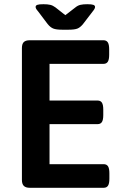

<svg xmlns="http://www.w3.org/2000/svg" viewBox="-20 -891 586 911"><path d="M84 -37V-663Q84 -683 93 -691.5Q102 -700 121 -700H471Q485 -700 491.5 -690Q498 -680 498 -657V-631Q498 -608 491.5 -598Q485 -588 471 -588H215V-414H443Q457 -414 463.5 -404Q470 -394 470 -371V-345Q470 -322 463.5 -312Q457 -302 443 -302H215V-112H472Q486 -112 492.5 -102Q499 -92 499 -69V-43Q499 -20 492.5 -10Q486 0 472 0H121Q102 0 93 -9Q84 -18 84 -37ZM206 -777 160 -838Q149 -850 149 -858Q149 -865 157 -868Q165 -871 186 -871Q206 -871 218.5 -868Q231 -865 243 -856L290 -819L338 -856Q349 -865 361.5 -868Q374 -871 394 -871Q415 -871 423 -868Q431 -865 431 -858Q431 -850 420 -837L374 -777Q361 -761 347.5 -755.5Q334 -750 304 -750H276Q247 -750 233 -755.5Q219 -761 206 -777Z"/></svg>

Font: Asap-SemiBold
Style: Regular
Weight: 600
Designer: Pablo Cosgaya
Foundry: Omnibus-Type
Version: Version 2.000; ttfautohint (v1.8)